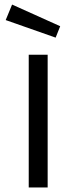

<svg xmlns="http://www.w3.org/2000/svg" viewBox="-20 -822 335 842"><path d="M224 -657 5 -734 33 -802 244 -707ZM106 0V-582H189V0Z"/></svg>

Font: Ruda
Style: Regular
Weight: 400
Designer: Mariela Monsalve and Angelina Sanchez
Foundry: Mariela Monsalve and Angelina Sanchez
Version: Version 2.000